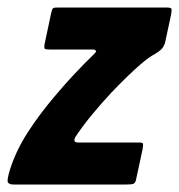

<svg xmlns="http://www.w3.org/2000/svg" viewBox="-42 -492 477 512"><path d="M-15 -41Q1 -91 32 -139Q63 -187 102 -233Q127 -263 154 -292Q181 -321 209 -348Q212 -351 214 -354Q216 -357 208 -360H89Q80 -360 77.5 -362Q75 -364 77 -375L94 -455Q97 -469 100 -470.5Q103 -472 115 -472H402Q415 -472 415.5 -467.5Q416 -463 414 -452L399 -382Q398 -375 393 -366.5Q388 -358 371 -348Q356 -340 337 -324Q318 -308 297 -287.5Q276 -267 254 -244Q227 -215 201.5 -184Q176 -153 158 -125Q156 -121 156.5 -116.5Q157 -112 167 -112H329Q339 -112 339.5 -108.5Q340 -105 338 -93L321 -14Q319 -4 314 -2Q309 0 296 0H-6Q-18 0 -21 -6Q-24 -12 -15 -41Z"/></svg>

Font: Glory Thin ExtraBold
Style: Italic
Weight: 800
Italic angle: -12°
Version: Version 1.011